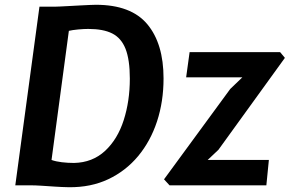

<svg xmlns="http://www.w3.org/2000/svg" viewBox="-20 -775 1212 803"><path d="M268 8Q239 7.5 210 5.5Q181 3.5 154.2 1.8Q127.5 0 104 0H44L145 -747H208Q214 -747 230.8 -747.8Q247.5 -748.5 269.5 -749.8Q291.5 -751 314 -752.2Q336.5 -753.5 354.8 -754.2Q373 -755 381 -755Q528 -755 596 -673.8Q664 -592.5 664 -447Q664 -350.5 636.8 -267.5Q609.5 -184.5 557.8 -122.2Q506 -60 433 -25.5Q360 9 268 8ZM289.5 -93.5Q366.5 -95 419.5 -144Q472 -193 497.5 -272.8Q523 -352.5 523 -446Q523 -525 505 -571Q487 -616 449.5 -635Q412 -654 349 -654Q331 -654 306.8 -651.8Q282.5 -649.5 268 -646L195.5 -106Q213.5 -99.5 238.5 -96.5Q263.5 -93.5 289.5 -93.5ZM689 0 666 -25 943 -403 993.5 -451.5H758.5L773 -557H1151.5L1171.5 -533L893.5 -148.5L848.5 -106H1104.5L1094 0Z"/></svg>

Font: Merriweather Sans SemiBold
Style: Italic
Weight: 600
Italic angle: -7.5°
Designer: Eben Sorkin
Foundry: Eben Sorkin
Version: Version 2.001